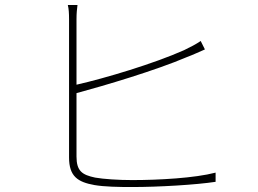

<svg xmlns="http://www.w3.org/2000/svg" viewBox="-20 -771 1040 773"><path d="M292 -751H253C257 -735 258 -717 258 -693C258 -648 258 -215 258 -137C258 -61 293 -38 360 -26C400 -19 458 -18 512 -18C620 -18 769 -27 848 -39V-76C764 -54 619 -46 512 -46C458 -46 396 -50 363 -56C311 -67 288 -82 288 -141V-396C403 -427 608 -488 732 -541C759 -551 786 -564 805 -572L788 -606C771 -594 746 -581 721 -569C600 -515 403 -456 288 -430V-693C288 -720 290 -734 292 -751Z"/></svg>

Font: Harano Aji Gothic TW ExtraLight
Style: Regular
Weight: 250
Foundry: Masamichi Hosoda
Version: HaranoAjiGothicTW-ExtraLight version 20230610;ttx 4.39.4